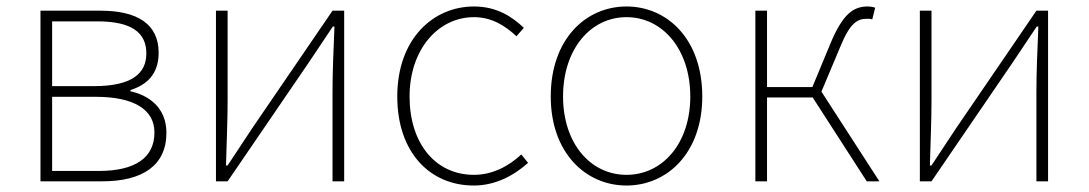

<svg xmlns="http://www.w3.org/2000/svg" viewBox="-20 -560 3362 593"><path d="M105 0H296C419 0 494 -48 494 -150C494 -229 438 -266 383 -278V-282C431 -297 470 -329 470 -397C470 -486 404 -527 290 -527H105ZM141 -294V-494H281C387 -494 432 -459 432 -395C432 -333 387 -294 271 -294ZM141 -32V-261H276C393 -261 457 -222 457 -151C457 -73 398 -32 285 -32Z M647 0H683L931 -363L1008 -478H1013C1010 -407 1007 -336 1007 -277V0H1043V-527H1007L759 -164C737 -131 705 -82 683 -49H678C680 -120 683 -191 683 -249V-527H647Z M1443 13C1511 13 1567 -18 1611 -57L1590 -83C1553 -48 1502 -20 1444 -20C1324 -20 1245 -118 1245 -262C1245 -407 1333 -507 1444 -507C1498 -507 1540 -481 1575 -448L1598 -474C1563 -507 1516 -540 1444 -540C1317 -540 1207 -439 1207 -262C1207 -88 1309 13 1443 13Z M1915 13C2041 13 2149 -88 2149 -262C2149 -439 2041 -540 1915 -540C1789 -540 1681 -439 1681 -262C1681 -88 1789 13 1915 13ZM1915 -20C1803 -20 1719 -118 1719 -262C1719 -407 1803 -507 1915 -507C2027 -507 2112 -407 2112 -262C2112 -118 2027 -20 1915 -20Z M2517 -277 2575 -415C2606 -491 2629 -502 2658 -502C2666 -502 2668 -502 2674 -500L2683 -536C2679 -538 2669 -540 2660 -540C2618 -540 2584 -520 2545 -426L2489 -291H2349V-527H2313V0H2349V-259H2490L2657 0H2696Z M2821 0H2857L3105 -363L3182 -478H3187C3184 -407 3181 -336 3181 -277V0H3217V-527H3181L2933 -164C2911 -131 2879 -82 2857 -49H2852C2854 -120 2857 -191 2857 -249V-527H2821Z"/></svg>

Font: Noto Sans Japanese Thin
Style: Regular
Weight: 100
Designer: Ryoko NISHIZUKA (kana & ideographs); Paul D. Hunt (Latin, Greek & Cyrillic); Wenlong ZHANG (bopomofo); Sandoll Communica
Foundry: Adobe Systems Incorporated
Version: Version 1.000;PS 1;hotconv 1.0.78;makeotf.lib2.5.61930